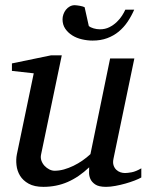

<svg xmlns="http://www.w3.org/2000/svg" viewBox="-20 -707 567 739"><path d="M523.9 -23.9Q514.6 -18.6 498.3 -12.2Q481.9 -5.9 462.9 -0.5Q443.8 4.9 424.1 8.5Q404.3 12.2 388.2 12.2Q359.9 12.2 346.2 2.7Q332.5 -6.8 327.4 -19.3Q322.3 -31.7 322.8 -44.4Q323.2 -57.1 323.2 -63Q283.7 -25.4 240.5 -6.6Q197.3 12.2 147 12.2Q112.3 12.2 90.3 0Q68.4 -12.2 57.1 -30.8Q45.9 -49.3 43.5 -71.3Q41 -93.3 44.9 -112.8L109.9 -424.8L25.9 -434.1V-462.9L176.8 -494.1H217.8L138.2 -112.8Q135.3 -100.1 139.4 -88.6Q143.6 -77.1 151.6 -68.6Q159.7 -60.1 169.9 -54.9Q180.2 -49.8 189.9 -49.8Q208 -49.8 226.3 -54.9Q244.6 -60.1 262.7 -68.8Q280.8 -77.6 297.4 -89.1Q314 -100.6 328.1 -113.8L403.8 -481.9H497.1L417 -97.2Q413.6 -81.5 417 -71Q420.4 -60.5 427.5 -53.7Q434.6 -46.9 443.6 -43.9Q452.6 -41 460.9 -41Q470.7 -41 486.8 -43.9Q502.9 -46.9 523.9 -59.1ZM496.6 -669.9Q485.8 -645 471.2 -623.3Q456.5 -601.6 437 -585.4Q417.5 -569.3 392.6 -560.1Q367.7 -550.8 336.4 -550.8Q315.9 -550.8 295.2 -555.7Q274.4 -560.5 258.1 -570.8Q241.7 -581.1 231.2 -596.4Q220.7 -611.8 220.7 -632.8Q220.7 -642.1 224.1 -651.9Q227.5 -661.6 233.6 -669.4Q239.7 -677.2 248.5 -682.1Q257.3 -687 267.6 -687Q271 -687 276.4 -686.3Q281.7 -685.5 287.6 -684.6Q293.5 -683.6 298.3 -682.1Q303.2 -680.7 305.7 -679.2L321.8 -606.9Q328.6 -601.1 340.6 -597.7Q352.5 -594.2 364.7 -594.2Q384.8 -594.2 400.9 -602.3Q417 -610.4 429.2 -622.1Q441.4 -633.8 449.7 -646.7Q458 -659.7 462.4 -669.9Z"/></svg>

Font: Charis SIL Cyr
Style: Italic
Weight: 400
Italic angle: -11°
Foundry: SIL International
Version: Version 5.000